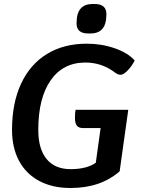

<svg xmlns="http://www.w3.org/2000/svg" viewBox="-20 -928 719 958"><path d="M357 -380H620L577 -73Q528 -31 467.5 -10.5Q407 10 331 10Q242 10 176 -25Q110 -60 75 -125.5Q40 -191 40 -280Q40 -413 85 -510Q130 -607 214 -658.5Q298 -710 413 -710Q487 -710 553 -687Q619 -664 652 -626Q638 -598 617 -576.5Q596 -555 583 -555Q575 -555 569.5 -557Q564 -559 555 -565Q489 -616 406 -616Q295 -616 233 -527.5Q171 -439 171 -280Q171 -185 212.5 -134.5Q254 -84 333 -84Q373 -84 405.5 -92.5Q438 -101 458 -116L482 -289H394Q373 -289 363.5 -301Q354 -313 354 -339Q354 -365 357 -380ZM362 -811Q362 -822 363 -828L364 -841Q374 -908 441 -908H453Q511 -908 511 -857Q511 -847 510 -841L509 -828Q499 -761 432 -761H420Q362 -761 362 -811Z"/></svg>

Font: Krub SemiBold
Style: Italic
Weight: 600
Italic angle: -8°
Designer: Ekaluck Peanpanawate
Foundry: Cadson Demak Co.,Ltd.
Version: Version 1.000; ttfautohint (v1.6)